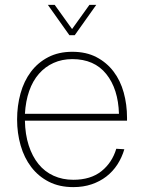

<svg xmlns="http://www.w3.org/2000/svg" viewBox="-20 -754 590 786"><path d="M280 12Q223 12 180 -10Q137 -32 108 -70Q79 -108 64.5 -158.5Q50 -209 50 -265Q50 -321 64 -371.5Q78 -422 106.5 -460Q135 -498 177.5 -520Q220 -542 276 -542Q333 -542 375 -520Q417 -498 445 -461Q473 -424 486.5 -375Q500 -326 500 -272V-260H82Q83 -204 97.5 -159Q112 -114 137.5 -82.5Q163 -51 199.5 -34.5Q236 -18 280 -18Q351 -18 395 -53Q439 -88 456 -145L489 -143Q479 -109 460.5 -80.5Q442 -52 415.5 -31.5Q389 -11 355 0.5Q321 12 280 12ZM467 -288Q464 -390 415 -451Q366 -512 276 -512Q234 -512 199.5 -496.5Q165 -481 139.5 -452Q114 -423 99.5 -381.5Q85 -340 82 -288ZM176 -734H204L275 -635L346 -734H374L286 -610H264Z"/></svg>

Font: Geist Thin
Style: Regular
Weight: 400
Designer: Basement.studio, Andrés Briganti, Mateo Zaragoza
Foundry: Basement.studio, Vercel, Andrés Briganti, Guido Ferreyra, Mateo Zaragoza
Version: Version 1.401